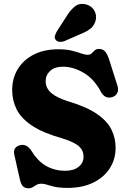

<svg xmlns="http://www.w3.org/2000/svg" viewBox="-20 -972 676 1009"><path d="M335 15.5Q280.5 15.5 247.2 4.5Q214 -6.5 198.5 -6.5Q182.5 -6.5 172 -0.5Q161.5 5.5 152.2 11.5Q143 17.5 131 17.5Q110.5 17.5 100.2 6.5Q90 -4.5 84.5 -29L55 -159.5Q47 -197.5 83.5 -208.5Q120 -219 145.5 -179Q179.5 -123.5 224.2 -99Q269 -74.5 321.5 -74.5Q367 -74.5 393 -95.2Q419 -116 419 -148.5Q419.5 -180 396 -202.2Q372.5 -224.5 307 -245Q205.5 -273.5 148.2 -311.8Q91 -350 67.5 -397Q44 -444 44 -499Q44 -561 73.8 -609.5Q103.5 -658 158 -685.5Q212.5 -713 287 -713Q328.5 -713 357.5 -705.8Q386.5 -698.5 406.5 -691.2Q426.5 -684 442 -684Q454 -684 461.8 -691.8Q469.5 -699.5 477.8 -707.2Q486 -715 500.5 -715Q519.5 -715 531.8 -702Q544 -689 555 -654.5L597.5 -520.5Q604.5 -497.5 595.2 -481.2Q586 -465 565 -460.5Q530 -452.5 509.5 -491Q474 -557.5 419.5 -589.5Q365 -621.5 310 -621.5Q268 -621.5 244 -599.8Q220 -578 220 -545.5Q220 -508.5 249.5 -483.2Q279 -458 340 -439Q436.5 -410 490.5 -372.5Q544.5 -335 566.2 -290Q588 -245 587.5 -194Q587.5 -136 557.5 -88.5Q527.5 -41 471 -12.8Q414.5 15.5 335 15.5ZM326 -880.5Q348 -917.5 373 -937.8Q398 -958 433.5 -948.5Q463.5 -940 476.5 -915Q489.5 -890 482.5 -864Q475.5 -838.5 456.5 -822.5Q437.5 -806.5 401 -792L317.5 -755.5Q305.5 -751 292.8 -752.2Q280 -753.5 273 -762.5Q265.5 -772 268.5 -783Q271.5 -794 278 -806Z"/></svg>

Font: Fraunces 9pt S100
Style: Bold
Weight: 700
Version: Version 1.000; ttfautohint (v1.8.3)